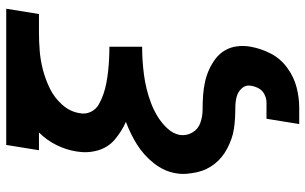

<svg xmlns="http://www.w3.org/2000/svg" viewBox="-202 -573 980 616"><g transform="rotate(-90 288.0 -265.0)"><path d="M198 205H250Q283 205 316 196.5Q349 188 378.5 166.5Q408 145 424 114Q440 83 446 50Q450 28 447.5 6.5Q445 -15 434.5 -33Q424 -51 407.5 -63.5Q391 -76 372 -84.5Q353 -93 332 -97.5Q311 -102 289 -103.5Q267 -105 245 -105Q223 -105 202.5 -112Q182 -119 171 -137.5Q160 -156 163 -178Q167 -200 184.5 -218.5Q202 -237 222.5 -249.5Q243 -262 265.5 -270.5Q288 -279 310.5 -284.5Q333 -290 355.5 -293Q378 -296 400.5 -297.5Q423 -299 446 -299V-312V-341V-391V-404Q426 -404 407 -405Q388 -406 369 -408Q350 -410 331 -413.5Q312 -417 294.5 -423Q277 -429 261 -438Q245 -447 237 -464Q229 -481 233 -500Q238 -531 260.5 -556Q283 -581 312 -595Q341 -609 371 -617Q401 -625 431.5 -627.5Q462 -630 492 -630H551L568 -735H131L114 -630H171Q146 -605 130.5 -573.5Q115 -542 110 -509Q104 -474 113.5 -441Q123 -408 148.5 -386.5Q174 -365 205 -351Q167 -337 132.5 -315.5Q98 -294 72 -261Q46 -228 40 -190Q37 -173 38.5 -156Q40 -139 43.5 -123Q47 -107 54 -92.5Q61 -78 71 -65.5Q81 -53 93.5 -43Q106 -33 120.5 -25.5Q135 -18 150.5 -12.5Q166 -7 182.5 -4.5Q199 -2 216.5 -1Q234 0 251 0Q268 0 284.5 4Q301 8 312.5 20.5Q324 33 321 50Q319 63 312.5 75Q306 87 293 93.5Q280 100 267 100H215Z"/></g></svg>

Font: Iosevka Sparkle
Style: Bold Italic
Weight: 700
Italic angle: -9°
Designer: Belleve Invis
Foundry: Belleve Invis
Version: Version 4.5.0; ttfautohint (v1.8.3)